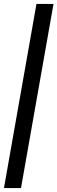

<svg xmlns="http://www.w3.org/2000/svg" viewBox="-29 -757 290 969"><path d="M155 -737H241L77 192H-9Z"/></svg>

Font: Fahkwang
Style: Italic
Weight: 400
Italic angle: -10°
Version: Version 1.000; ttfautohint (v1.6)